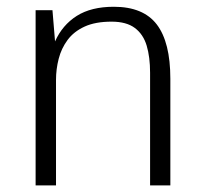

<svg xmlns="http://www.w3.org/2000/svg" viewBox="-20 -559 616 579"><path d="M87.4 0V-528.3H138.2L146 -434.1Q168 -483.4 211.4 -511Q254.9 -538.6 323.2 -538.6Q412.1 -538.6 452.9 -485.1Q493.7 -431.6 493.7 -321.3V0H432.6V-339.8Q432.6 -386.7 422.4 -421.1Q412.1 -455.6 386.7 -474.6Q361.3 -493.7 316.4 -493.7Q267.6 -493.7 235.1 -478.8Q202.6 -463.9 183.8 -438.5Q165 -413.1 157 -381.8Q148.9 -350.6 148.9 -317.9V0Z"/></svg>

Font: Comme ExtraLight
Style: Regular
Weight: 250
Version: Version 1.000;gftools[0.9.27]